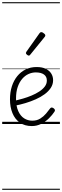

<svg xmlns="http://www.w3.org/2000/svg" viewBox="-20 -1130 566 1750"><path d="M270 19Q205 19 160.5 -12.5Q116 -44 93.5 -99Q71 -154 71 -224Q71 -289 88 -342.5Q105 -396 137 -435.5Q169 -475 213.5 -497Q258 -519 314 -519Q365 -519 398 -502.5Q431 -486 447.5 -459Q464 -432 464 -399Q464 -361 443 -329Q422 -297 386.5 -271Q351 -245 306 -225Q261 -205 212.5 -190.5Q164 -176 117 -167L116 -212Q150 -220 189.5 -231.5Q229 -243 267.5 -259Q306 -275 337.5 -295.5Q369 -316 388 -341Q407 -366 407 -396Q407 -432 380.5 -451Q354 -470 306 -470Q272 -470 240 -455.5Q208 -441 182.5 -411.5Q157 -382 141.5 -337.5Q126 -293 126 -232Q126 -162 146.5 -117Q167 -72 200.5 -51Q234 -30 274 -30Q316 -30 346.5 -49Q377 -68 399.5 -94.5Q422 -121 437 -142Q444 -151 452.5 -150Q461 -149 469 -143Q477 -137 480 -129.5Q483 -122 477 -113Q457 -82 426 -51.5Q395 -21 355.5 -1Q316 19 270 19ZM243 -623Q236 -623 226 -631Q216 -639 216 -647Q216 -649 217.5 -651.5Q219 -654 221 -659L340 -827Q344 -833 347.5 -835Q351 -837 357 -837Q363 -837 371.5 -832Q380 -827 386.5 -820.5Q393 -814 393 -807Q393 -803 391.5 -800Q390 -797 386 -792L256 -632Q250 -623 243 -623ZM0 590H526V600H0ZM0 -20H526V0H0ZM0 -505H526V-500H0ZM0 -1110H526V-1100H0Z"/></svg>

Font: Playwrite FR Moderne Guides
Style: Regular
Weight: 400
Designer: Veronika Burian, José Scaglione
Foundry: TypeTogether
Version: Version 1.003